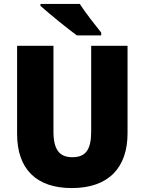

<svg xmlns="http://www.w3.org/2000/svg" viewBox="-20 -947 735 977"><path d="M386 -927H186V-917C226 -881 325 -800 371 -767H495V-781C468 -815 413 -884 386 -927ZM629 -269V-714H444V-278C444 -184 415 -147 348 -147C284 -147 252 -184 252 -277V-714H67V-265C67 -87 165 10 345 10C533 10 629 -94 629 -269Z"/></svg>

Font: Noto Sans Gujarati UI SemiCondensed Black
Style: Regular
Weight: 900
Width: 4
Designer: Jelle Bosma - Monotype Design Team, Universal Thirst
Foundry: Monotype Imaging Inc.
Version: Version 2.106